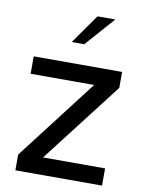

<svg xmlns="http://www.w3.org/2000/svg" viewBox="-86 -830 670 890"><g transform="rotate(10 249.0 -384.5)"><path d="M49 -74 340 -453H41V-535H457V-460L165 -81H457V0H49ZM300 -769H384L262 -631H203Z"/></g></svg>

Font: Exo Medium
Style: Regular
Weight: 500
Designer: Natanael Gama
Foundry: Natanael Gama
Version: Version 1.500; ttfautohint (v1.6)